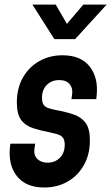

<svg xmlns="http://www.w3.org/2000/svg" viewBox="-20 -800 482 832"><path d="M171.5 12.5Q92.5 12.5 53.5 -36.5Q14.5 -85.5 23.5 -165L25 -177.5H132.5L129.5 -157.5Q125 -127.5 141.8 -111.2Q158.5 -95 186 -95Q218 -95 239.2 -116Q260.5 -137 260.5 -172.5Q260.5 -191.5 253.8 -201.5Q247 -211.5 234.5 -216.2Q222 -221 204 -224.5Q158.5 -233.5 124.5 -244.2Q90.5 -255 71.8 -280Q53 -305 53 -356Q53 -417.5 79 -463.5Q105 -509.5 150 -535Q195 -560.5 251 -560.5Q330.5 -560.5 369 -511.2Q407.5 -462 398.5 -383L397 -370.5H289.5L292.5 -390.5Q296.5 -417 282.2 -435Q268 -453 236.5 -453Q204 -453 183 -432.2Q162 -411.5 162 -376Q162 -356.5 168.8 -346.5Q175.5 -336.5 188.2 -332Q201 -327.5 218.5 -324Q265 -315.5 298.8 -304Q332.5 -292.5 351 -267.5Q369.5 -242.5 369.5 -192Q369.5 -130.5 343.5 -84.5Q317.5 -38.5 272.8 -13Q228 12.5 171.5 12.5ZM215.5 -630.5 120.5 -780H221.5L270 -696.5L341 -780H442L305.5 -630.5Z"/></svg>

Font: Mohave SemiBold
Style: Italic
Weight: 600
Italic angle: -8°
Designer: Gumpita Rahayu
Foundry: Tokotype
Version: Version 2.003